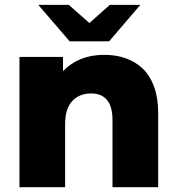

<svg xmlns="http://www.w3.org/2000/svg" viewBox="-20 -779 736 799"><path d="M61 0V-542H242.2V-482.9Q307.1 -550.8 414.1 -550.8Q462.9 -550.8 502.9 -536.6Q543 -522.5 573.5 -493.9Q604 -465.3 621.1 -418.5Q638.2 -371.6 638.2 -310.1V0H448.2V-278.8Q448.2 -390.1 358.9 -390.1Q310.1 -390.1 280.5 -358.4Q251 -326.7 251 -262.2V0ZM270 -606.9 139.2 -758.8H266.1L352.1 -683.1L437 -758.8H564L434.1 -606.9Z"/></svg>

Font: Montserrat ExtraBold
Style: Regular
Weight: 800
Designer: Julieta Ulanovsky
Foundry: Julieta Ulanovsky
Version: Version 9.000